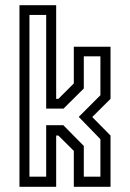

<svg xmlns="http://www.w3.org/2000/svg" viewBox="-20 -720 501 740"><path d="M55 0V-700H196.5V-339H205L264.5 -398.5V-540H406V-339L335.5 -269L406 -197.5V0H264.5V-138.5L205 -197.5H196.5V0ZM93.5 -39H158V-237.5H224L303 -157.5V-39H367V-183.5L283.5 -269.5L367 -353V-503H303V-379L225 -301.5H158V-662.5H93.5Z"/></svg>

Font: Tourney Condensed
Style: Regular
Weight: 400
Width: 3
Designer: Tyler Finck
Foundry: Etcetera Type Co
Version: Version 1.010; ttfautohint (v1.8.3)